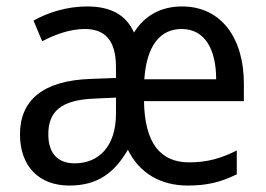

<svg xmlns="http://www.w3.org/2000/svg" viewBox="-20 -566 825 596"><path d="M545 -546C479 -546 428 -517 396 -465C371 -520 324 -546 250 -546C188 -546 128 -527 84 -502L111 -438C153 -460 199 -476 243 -476C304 -476 340 -443 340 -358V-324L261 -321C115 -316 42 -256 42 -149C42 -49 102 10 195 10C284 10 335 -30 377 -101C413 -28 479 10 563 10C623 10 667 -1 715 -25V-99C668 -75 624 -62 567 -62C477 -62 429 -123 427 -252H737V-307C737 -446 668 -546 545 -546ZM544 -476C617 -476 651 -411 651 -320H428C435 -423 476 -476 544 -476ZM274 -260 340 -263V-213C340 -111 286 -59 212 -59C162 -59 130 -87 130 -149C130 -219 168 -256 274 -260Z"/></svg>

Font: Noto Sans Thai Looped SemiCondensed
Style: Regular
Weight: 400
Width: 4
Designer: Sasikarn Vongin, Ben Mitchell
Foundry: The Fontpad Ltd
Version: Version 1.001